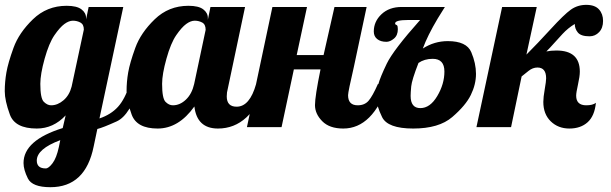

<svg xmlns="http://www.w3.org/2000/svg" viewBox="-33 -529 2542 799"><path d="M120.1 139.2Q120.1 171.9 157.2 171.9Q169.4 171.9 185.8 150.1Q202.1 128.4 211.9 83L217.8 54.2Q120.1 90.8 120.1 139.2ZM134.8 -180.2Q134.8 -119.6 149.4 -105.2Q164.1 -90.8 179.7 -90.8Q207 -90.8 231.4 -111.8Q255.9 -132.8 265.1 -168.9L315.9 -405.8Q315.9 -427.7 301.5 -435.3Q287.1 -442.9 270.5 -442.9Q253.9 -442.9 235.1 -429.2Q216.3 -415.5 193.6 -382.6Q170.9 -349.6 152.8 -284.9Q134.8 -220.2 134.8 -180.2ZM120.1 5.9Q29.3 5.9 8.1 -52.2Q-13.2 -110.4 -13.2 -149.4Q-13.2 -188.5 -6.3 -227.8Q0.5 -267.1 23.2 -329.8Q45.9 -392.6 104 -448.7Q162.1 -504.9 244.1 -504.9Q286.6 -504.9 305.9 -490.2Q325.2 -475.6 325.2 -454.1V-448.2L335.9 -500H480L380.9 -36.1Q428.7 -52.2 458 -84.5Q487.3 -116.7 506.8 -179.2H548.8Q509.3 -49.3 452.4 -23.7Q395.5 2 372.1 7.8L356.9 80.1Q322.8 250 176.8 250Q101.1 250 83 213.6Q64.9 177.2 64.9 149.4Q64.9 54.7 228 3.9L240.2 -48.8Q189 5.9 120.1 5.9Z M641.6 -180.2Q641.6 -119.6 655.8 -105.2Q669.9 -90.8 686.5 -90.8Q715.8 -90.8 740.7 -114.5Q765.6 -138.2 774.9 -179.2L822.8 -404.8Q822.8 -427.7 808.3 -435.3Q793.9 -442.9 777.3 -442.9Q760.7 -442.9 741.9 -429.2Q723.1 -415.5 700.4 -382.6Q677.7 -349.6 659.7 -284.9Q641.6 -220.2 641.6 -180.2ZM751 -504.9Q793.5 -504.9 812.7 -490.2Q832 -475.6 832 -454.1V-446.8L842.8 -500H986.8L915 -160.2Q910.6 -145 910.6 -127.9Q910.6 -85 951.7 -85Q1006.3 -85 1032.7 -179.2H1074.7Q1010.3 5.9 874 5.9Q786.6 5.9 775.9 -85.9Q710.4 5.9 623 5.9Q536.1 5.9 514.9 -52.2Q493.7 -110.4 493.7 -149.4Q493.7 -188.5 500.5 -227.8Q507.3 -267.1 530 -329.8Q552.7 -392.6 610.8 -448.7Q668.9 -504.9 751 -504.9Z M1300.8 -240.2H1189.9L1138.7 0H994.6L1100.6 -500H1244.6L1201.7 -299.8H1313.5L1358.9 -500H1492.7L1439.9 -252Q1415.5 -147 1415.5 -132.8Q1415.5 -90.8 1455.6 -90.8Q1484.4 -90.8 1500.7 -109.6Q1517.1 -128.4 1539.6 -179.2H1581.5Q1518.6 5.9 1395.5 5.9Q1337.9 5.9 1307.9 -24.7Q1277.8 -55.2 1277.8 -91.6Q1277.8 -127.9 1300.8 -240.2Z M1767.6 -284.2Q1733.4 -284.2 1708.5 -267.1Q1680.7 -195.8 1678.2 -169.2Q1675.8 -142.6 1675.8 -129.9Q1675.8 -79.1 1716.3 -79.1Q1756.8 -79.1 1786.6 -129.2Q1816.4 -179.2 1816.4 -231.4Q1816.4 -284.2 1767.6 -284.2ZM1666.5 -445.8Q1611.3 -445.8 1611.3 -431.6Q1611.3 -427.7 1613 -427.2Q1614.7 -426.8 1618.7 -424.1Q1622.6 -421.4 1622.6 -407.7Q1622.6 -381.8 1606.4 -368.4Q1590.3 -355 1575.2 -355Q1550.8 -355 1536.6 -366.5Q1522.5 -377.9 1522.5 -397.9Q1522.5 -439.5 1554.4 -469.7Q1586.4 -500 1638.7 -500H1818.4L1788.6 -452.1Q1745.6 -379.9 1726.6 -327.1Q1774.4 -357.9 1830.6 -357.9Q1908.7 -357.9 1928.2 -311.8Q1947.8 -265.6 1947.8 -221.7Q1947.8 -177.7 1926.3 -133.8Q1904.8 -89.8 1849.1 -42Q1793.5 5.9 1686.5 5.9Q1580.1 5.9 1556.9 -42Q1533.7 -89.8 1533.7 -120.1Q1533.7 -150.4 1541.5 -179Q1549.3 -207.5 1576.4 -263.9Q1603.5 -320.3 1715.3 -445.8Z M2239.7 -203.1Q2239.7 -248 2203.6 -248Q2184.1 -248 2166.7 -234.1Q2149.4 -220.2 2137.7 -210.9L2093.8 0H1949.7L2056.6 -500H2200.7L2157.7 -301.8Q2203.6 -347.7 2259 -408.2Q2314.5 -468.8 2342.5 -488.8Q2370.6 -508.8 2406.7 -508.8Q2442.4 -508.8 2459.5 -490Q2476.6 -471.2 2476.6 -441.9Q2476.6 -412.6 2460.2 -395.3Q2443.8 -377.9 2420.4 -377.9Q2384.8 -377.9 2371.8 -393.6Q2358.9 -409.2 2358.9 -429.2Q2331.1 -412.6 2307.9 -387.7Q2284.7 -362.8 2270.5 -346.7Q2256.3 -330.6 2240.7 -314.9Q2258.8 -318.8 2282.7 -318.8Q2379.9 -318.8 2379.9 -231Q2379.9 -211.4 2372.3 -177.5Q2364.7 -143.6 2364.7 -130.9Q2364.7 -90.8 2406.7 -90.8Q2433.6 -90.8 2446.8 -101.1Q2441.4 -46.4 2412.4 -20.3Q2383.3 5.9 2336.4 5.9Q2289.6 5.9 2258.8 -24.2Q2228 -54.2 2228 -105Q2228 -124.5 2233.9 -157.7Q2239.7 -190.9 2239.7 -203.1Z"/></svg>

Font: Lobster-Regular
Style: Regular
Weight: 400
Designer: Pablo Impallari
Foundry: Pablo Impallari
Version: Version 1.007; ttfautohint (v1.1) -l 8 -r 50 -G 50 -x 14 -D 